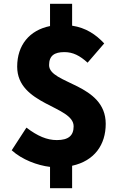

<svg xmlns="http://www.w3.org/2000/svg" viewBox="-20 -872 649 1017"><path d="M532 -642C488 -689 435 -725 362 -736V-852H245V-734C136 -712 71 -633 71 -519C71 -315 370 -312 370 -203C370 -154 343 -130 281 -130C229 -130 179 -151 120 -196L42 -76C97 -26 178 4 245 12V125H362V6C481 -20 540 -106 540 -216C540 -431 240 -426 240 -527C240 -577 268 -596 321 -596C367 -596 403 -577 444 -540Z"/></svg>

Font: Noto Sans CJK KR Black
Style: Regular
Weight: 900
Designer: Ryoko NISHIZUKA (kana & ideographs); Paul D. Hunt (Latin, Greek & Cyrillic); Wenlong ZHANG (bopomofo); Sandoll Communica
Foundry: Adobe Systems Incorporated
Version: Version 1.004;PS 1.004;hotconv 1.0.82;makeotf.lib2.5.63406